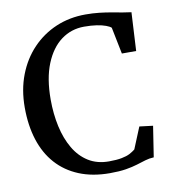

<svg xmlns="http://www.w3.org/2000/svg" viewBox="-85 -826 825 913"><g transform="rotate(-10 328.0 -370.0)"><path d="M373 11Q289 11 224.5 -15.5Q160 -42 116 -91.2Q72 -140.5 49.8 -210.2Q27.5 -280 27.5 -366.5Q27.5 -452.5 54.8 -523.2Q82 -594 131.2 -645.5Q180.5 -697 246 -724.8Q311.5 -752.5 388.5 -752.5Q423.5 -752.5 454.8 -749Q486 -745.5 513.5 -740.5Q541 -735.5 564.5 -731.2Q588 -727 606 -725L596 -539.5H527L501 -668.5Q493.5 -675.5 476 -682Q458.5 -688.5 432.5 -692.5Q406.5 -696.5 372 -696.5Q310 -696.5 261.2 -660.5Q212.5 -624.5 184 -554.5Q155.5 -484.5 155.5 -382.5Q155.5 -313 169 -251.8Q182.5 -190.5 209.8 -144Q237 -97.5 279 -71.2Q321 -45 378 -45Q415 -45 439.5 -49.8Q464 -54.5 479.2 -62.5Q494.5 -70.5 506 -80L548.5 -183.5L613.5 -175.5L590.5 -27Q568.5 -26 548.8 -20Q529 -14 505.8 -6.8Q482.5 0.5 450.5 5.8Q418.5 11 373 11Z"/></g></svg>

Font: Merriweather Medium
Style: Regular
Weight: 500
Version: Version 2.100